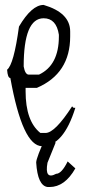

<svg xmlns="http://www.w3.org/2000/svg" viewBox="-20 -584 356 780"><path d="M157.2 -564Q265.1 -532.2 265.1 -456.1V-436Q265.1 -285.2 129.9 -227.1H84V-212.9Q84 -91.8 144 -43.9H165Q203.1 -43.9 272.9 -151.9L278.8 -146H286.1Q237.8 9.8 150.9 9.8Q71.8 9.8 22 -267.1Q11.2 -267.1 8.8 -300.8Q36.1 -321.8 57.1 -476.1Q108.9 -564 157.2 -564ZM76.2 -314Q82 -280.8 97.2 -280.8H138.2Q219.2 -318.8 219.2 -436V-442.9Q209 -509.8 157.2 -509.8Q76.2 -509.8 76.2 -314ZM206.1 -4.9 172.9 77.1Q160.2 147.9 208 122.1Q230 122.1 254.9 71.8L286.1 100.1Q243.2 175.8 181.2 175.8H173.8Q132.8 170.9 127 76.2Q127 57.1 169.9 -36.1Z"/></svg>

Font: Loved by the King
Style: Regular
Weight: 400
Designer: Kimberly Geswein
Foundry: Kimberly Geswein
Version: Version 1.002 2006